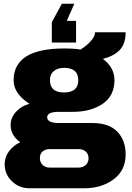

<svg xmlns="http://www.w3.org/2000/svg" viewBox="-20 -800 707 1030"><path d="M490 -627H654Q654 -566 623.5 -533Q593 -500 532 -484Q594 -438 594 -370Q594 -286 530.5 -243Q467 -200 372 -200H296Q233 -200 233 -171Q233 -140 296 -140H476Q564 -140 609 -94Q654 -48 654 29Q654 114 589.5 162Q525 210 432 210H138Q83 210 44 172.5Q5 135 5 81Q5 42 29 10.5Q53 -21 89 -37Q37 -73 37 -130Q37 -169 66 -200.5Q95 -232 138 -243Q53 -298 53 -369Q53 -540 325 -540Q379 -540 412 -534Q447 -556 466.5 -579Q486 -602 488 -614ZM258 -572V-681L312 -780H379L338 -688H388V-572ZM402 0H246Q223 0 208.5 12.5Q194 25 194 48Q194 71 209 85Q224 99 246 99H402Q424 99 439.5 85.5Q455 72 455 49Q455 26 440 13Q425 0 402 0ZM323 -436Q290 -436 269 -419Q248 -402 248 -370Q248 -304 323 -304Q400 -304 400 -370Q400 -436 323 -436Z"/></svg>

Font: Archicoco
Style: Regular
Weight: 400
Designer: Hector Gatti
Foundry: Hector Gatti
Version: 1.002